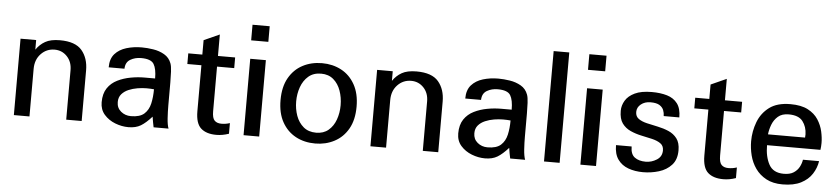

<svg xmlns="http://www.w3.org/2000/svg" viewBox="-41 -852 4752 1088"><g transform="rotate(5 2335.5 -308.0)"><path d="M441.4 0V-288.1Q441.4 -357.4 404.3 -401.4Q367.2 -445.3 279.3 -445.3Q226.6 -445.3 195.8 -427.7Q165 -410.2 144.5 -379.9V-434.6H55.7V0H144.5V-270.5Q144.5 -323.2 176.3 -356.4Q208 -389.6 253.9 -389.6Q295.9 -389.6 324.7 -359.4Q353.5 -329.1 353.5 -281.2V0Z M834 -214.8Q834 -170.9 825.7 -133.8Q817.4 -96.7 792.5 -74.2Q767.6 -51.8 716.8 -51.8Q683.6 -51.8 659.7 -71.8Q635.7 -91.8 635.7 -125Q635.7 -152.3 650.9 -169.9Q666 -187.5 689.9 -197.8Q713.9 -208 740.7 -212.4Q767.6 -216.8 791 -216.8Q800.8 -216.8 813.5 -216.3Q826.2 -215.8 834 -214.8ZM935.5 0Q927.7 -20.5 925.3 -58.6Q922.9 -96.7 922.9 -130.9V-261.7Q922.9 -292 921.4 -322.8Q919.9 -353.5 914.1 -369.1Q902.3 -401.4 873.5 -418Q844.7 -434.6 810.1 -439.9Q775.4 -445.3 745.1 -445.3Q698.2 -445.3 657.7 -433.1Q617.2 -420.9 592.3 -393.1Q567.4 -365.2 567.4 -316.4H657.2Q658.2 -353.5 685.1 -369.1Q711.9 -384.8 746.1 -384.8Q802.7 -384.8 818.8 -357.9Q835 -331.1 835 -276.4H774.4Q736.3 -276.4 696.3 -269Q656.2 -261.7 621.6 -244.6Q586.9 -227.5 565.9 -196.3Q544.9 -165 544.9 -116.2Q544.9 -74.2 569.8 -45.9Q594.7 -17.6 632.3 -2.9Q669.9 11.7 708 11.7Q750 11.7 778.3 -5.4Q806.6 -22.5 839.8 -59.6Q841.8 -44.9 844.7 -29.8Q847.7 -14.6 850.6 0Z M1279.3 -1V-61.5Q1256.8 -53.7 1231.4 -53.7Q1206.1 -53.7 1192.4 -67.4Q1178.7 -81.1 1178.7 -120.1V-374H1276.4V-434.6H1178.7V-556.6L1089.8 -516.6V-434.6H1009.8V-374H1089.8V-112.3Q1089.8 -43 1120.6 -15.6Q1151.4 11.7 1208 11.7Q1243.2 11.7 1279.3 -1Z M1451.2 0V-434.6H1362.3V0ZM1456.1 -539.1V-627.9H1358.4V-539.1Z M1895.5 -216.8Q1895.5 -172.9 1881.8 -134.8Q1868.2 -96.7 1840.3 -73.2Q1812.5 -49.8 1770.5 -49.8Q1726.6 -49.8 1698.2 -73.7Q1669.9 -97.7 1656.2 -135.7Q1642.6 -173.8 1642.6 -216.8Q1642.6 -259.8 1656.2 -298.3Q1669.9 -336.9 1698.2 -361.3Q1726.6 -385.7 1770.5 -385.7Q1812.5 -385.7 1840.3 -361.8Q1868.2 -337.9 1881.8 -299.3Q1895.5 -260.7 1895.5 -216.8ZM1986.3 -216.8Q1986.3 -291 1957.5 -342.3Q1928.7 -393.6 1879.9 -419.4Q1831.1 -445.3 1770.5 -445.3Q1709 -445.3 1660.2 -419.4Q1611.3 -393.6 1582.5 -342.8Q1553.7 -292 1553.7 -216.8Q1553.7 -142.6 1582 -91.8Q1610.4 -41 1659.2 -14.6Q1708 11.7 1770.5 11.7Q1830.1 11.7 1879.4 -14.2Q1928.7 -40 1957.5 -90.8Q1986.3 -141.6 1986.3 -216.8Z M2469.7 0V-288.1Q2469.7 -357.4 2432.6 -401.4Q2395.5 -445.3 2307.6 -445.3Q2254.9 -445.3 2224.1 -427.7Q2193.4 -410.2 2172.9 -379.9V-434.6H2084V0H2172.9V-270.5Q2172.9 -323.2 2204.6 -356.4Q2236.3 -389.6 2282.2 -389.6Q2324.2 -389.6 2353 -359.4Q2381.8 -329.1 2381.8 -281.2V0Z M2862.3 -214.8Q2862.3 -170.9 2854 -133.8Q2845.7 -96.7 2820.8 -74.2Q2795.9 -51.8 2745.1 -51.8Q2711.9 -51.8 2688 -71.8Q2664.1 -91.8 2664.1 -125Q2664.1 -152.3 2679.2 -169.9Q2694.3 -187.5 2718.3 -197.8Q2742.2 -208 2769 -212.4Q2795.9 -216.8 2819.3 -216.8Q2829.1 -216.8 2841.8 -216.3Q2854.5 -215.8 2862.3 -214.8ZM2963.9 0Q2956.1 -20.5 2953.6 -58.6Q2951.2 -96.7 2951.2 -130.9V-261.7Q2951.2 -292 2949.7 -322.8Q2948.2 -353.5 2942.4 -369.1Q2930.7 -401.4 2901.9 -418Q2873 -434.6 2838.4 -439.9Q2803.7 -445.3 2773.4 -445.3Q2726.6 -445.3 2686 -433.1Q2645.5 -420.9 2620.6 -393.1Q2595.7 -365.2 2595.7 -316.4H2685.5Q2686.5 -353.5 2713.4 -369.1Q2740.2 -384.8 2774.4 -384.8Q2831.1 -384.8 2847.2 -357.9Q2863.3 -331.1 2863.3 -276.4H2802.7Q2764.6 -276.4 2724.6 -269Q2684.6 -261.7 2649.9 -244.6Q2615.2 -227.5 2594.2 -196.3Q2573.2 -165 2573.2 -116.2Q2573.2 -74.2 2598.1 -45.9Q2623 -17.6 2660.6 -2.9Q2698.2 11.7 2736.3 11.7Q2778.3 11.7 2806.6 -5.4Q2835 -22.5 2868.2 -59.6Q2870.1 -44.9 2873 -29.8Q2876 -14.6 2878.9 0Z M3160.2 0V-627.9H3071.3V0Z M3367.2 0V-434.6H3278.3V0ZM3372.1 -539.1V-627.9H3274.4V-539.1Z M3825.2 -128.9Q3825.2 -171.9 3806.6 -196.3Q3788.1 -220.7 3758.8 -233.4Q3729.5 -246.1 3696.3 -252.9Q3663.1 -259.8 3633.8 -266.6Q3604.5 -273.4 3585.9 -286.6Q3567.4 -299.8 3567.4 -325.2Q3567.4 -351.6 3589.4 -369.1Q3611.3 -386.7 3643.6 -386.7Q3677.7 -386.7 3694.8 -376Q3711.9 -365.2 3718.3 -349.1Q3724.6 -333 3724.6 -315.4H3813.5Q3813.5 -366.2 3792 -394.5Q3770.5 -422.9 3732.9 -434.1Q3695.3 -445.3 3646.5 -445.3Q3585.9 -445.3 3549.3 -427.7Q3512.7 -410.2 3496.1 -382.3Q3479.5 -354.5 3479.5 -324.2Q3479.5 -278.3 3498 -252.9Q3516.6 -227.5 3545.9 -214.4Q3575.2 -201.2 3607.9 -194.3Q3640.6 -187.5 3669.9 -180.7Q3699.2 -173.8 3718.3 -160.6Q3737.3 -147.5 3737.3 -121.1Q3737.3 -85.9 3708 -67.4Q3678.7 -48.8 3645.5 -48.8Q3606.4 -48.8 3582.5 -66.4Q3558.6 -84 3558.6 -127.9H3469.7Q3469.7 -77.1 3491.7 -46.4Q3513.7 -15.6 3551.3 -2Q3588.9 11.7 3634.8 11.7Q3681.6 11.7 3725.1 -1.5Q3768.6 -14.6 3796.9 -45.4Q3825.2 -76.2 3825.2 -128.9Z M4163.1 -1V-61.5Q4140.6 -53.7 4115.2 -53.7Q4089.8 -53.7 4076.2 -67.4Q4062.5 -81.1 4062.5 -120.1V-374H4160.2V-434.6H4062.5V-556.6L3973.6 -516.6V-434.6H3893.6V-374H3973.6V-112.3Q3973.6 -43 4004.4 -15.6Q4035.2 11.7 4091.8 11.7Q4127 11.7 4163.1 -1Z M4533.2 -263.7H4322.3Q4325.2 -291 4335.9 -319.3Q4346.7 -347.7 4369.1 -367.2Q4391.6 -386.7 4429.7 -386.7Q4486.3 -386.7 4509.8 -356Q4533.2 -325.2 4534.2 -282.2Q4534.2 -271.5 4533.2 -263.7ZM4624 -137.7H4532.2Q4529.3 -117.2 4518.6 -96.7Q4507.8 -76.2 4486.8 -62.5Q4465.8 -48.8 4430.7 -48.8Q4370.1 -48.8 4346.2 -92.8Q4322.3 -136.7 4322.3 -202.1H4626Q4628.9 -221.7 4628.9 -241.2Q4628.9 -271.5 4621.1 -306.6Q4613.3 -341.8 4592.8 -373.5Q4572.3 -405.3 4534.2 -425.3Q4496.1 -445.3 4434.6 -445.3Q4359.4 -445.3 4314.9 -412.1Q4270.5 -378.9 4250.5 -326.2Q4230.5 -273.4 4230.5 -216.8Q4230.5 -176.8 4240.7 -136.2Q4251 -95.7 4274.4 -62.5Q4297.9 -29.3 4335.9 -8.8Q4374 11.7 4428.7 11.7Q4492.2 11.7 4533.2 -9.3Q4574.2 -30.3 4596.2 -64.5Q4618.2 -98.6 4624 -137.7Z"/></g></svg>

Font: Namkio Khamti Book
Style: Regular
Weight: 500
Designer: Debbi Hosken
Foundry: SIL International
Version: Version 3.917